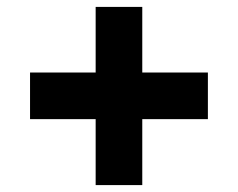

<svg xmlns="http://www.w3.org/2000/svg" viewBox="-20 -584 690 556"><path d="M67 -239V-374H582V-239ZM257 -48V-564H392V-48Z"/></svg>

Font: Azeret Mono
Style: Bold
Weight: 700
Designer: Martin Vácha
Foundry: Displaay
Version: Version 1.002